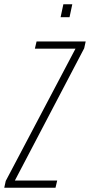

<svg xmlns="http://www.w3.org/2000/svg" viewBox="-60 -883 423 903"><path d="M-40 0 -33 -32 295 -654H104L112 -688H343L336 -656L10 -34H209L201 0ZM225 -802 238 -863H280L267 -802Z"/></svg>

Font: Saira UltraCondensed Thin
Style: Italic
Weight: 250
Width: 1
Italic angle: -12°
Designer: Hector Gatti with collaboration of the Omnibus-Type team
Foundry: Omnibus-Type
Version: Version 1.101